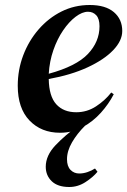

<svg xmlns="http://www.w3.org/2000/svg" viewBox="-20 -516 509 768"><path d="M220 15Q145 15 98 -34Q51 -83 51 -173Q51 -237 73 -295Q95 -353 134.5 -398.5Q174 -444 226 -470Q278 -496 339 -496Q402 -496 435.5 -467.5Q469 -439 469 -392Q469 -353 432.5 -315Q396 -277 330 -246.5Q264 -216 175 -200Q176 -131 205 -99Q234 -67 285 -67Q328 -67 364 -90.5Q400 -114 425 -146L435 -139Q415 -100 383.5 -65Q352 -30 311 -7.5Q270 15 220 15ZM332 -469Q309 -469 282.5 -449Q256 -429 232.5 -394.5Q209 -360 193.5 -315.5Q178 -271 175 -221Q285 -251 331.5 -300Q378 -349 378 -411Q378 -441 365 -455Q352 -469 332 -469ZM163 151Q163 106 202 65Q241 24 293 -13H320Q288 19 268 53.5Q248 88 248 121Q248 149 262 163.5Q276 178 297 178Q313 178 329.5 172.5Q346 167 360 158L370 171Q353 192 322.5 212Q292 232 257 232Q211 232 187 209Q163 186 163 151Z"/></svg>

Font: DeepMind Serif Display
Style: Italic
Weight: 400
Italic angle: -12°
Designer: Frank Grießhammer / Modifications: Colophon Foundry
Foundry: Colophon Foundry
Version: Version 5.003; ttfautohint (v1.8.2)